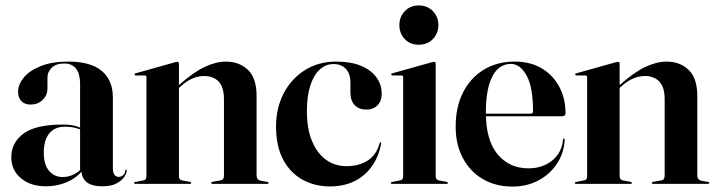

<svg xmlns="http://www.w3.org/2000/svg" viewBox="-20 -676 2638 706"><path d="M280 -46.5V-51L274.5 -46V-368Q274.5 -404 259.8 -423.2Q245 -442.5 217 -442.5Q185.5 -442.5 170 -426.8Q154.5 -411 154.5 -391.5V-350.5Q154.5 -326 137 -308.8Q119.5 -291.5 91.5 -291.5Q72 -291.5 59.2 -303.5Q46.5 -315.5 46.5 -339.5Q46.5 -365.5 67.5 -391Q88.5 -416.5 129.8 -433Q171 -449.5 231.5 -449.5Q313.5 -449.5 354.2 -415.2Q395 -381 395 -318V-58.5Q395 -41 401 -33.2Q407 -25.5 416 -25.5Q425 -25.5 432 -31Q439 -36.5 441 -49Q441 -51 441.8 -51.8Q442.5 -52.5 443.5 -52.5Q445 -52.5 445.5 -51.8Q446 -51 446 -49Q446 -39.5 437.2 -26Q428.5 -12.5 409 -1.8Q389.5 9 357 9Q317 9 298.5 -6.5Q280 -22 280 -46.5ZM21.5 -97.5Q21.5 -151.5 66.5 -184.8Q111.5 -218 209.5 -218Q240.5 -218 260.2 -212Q280 -206 296.5 -197L292.5 -193Q275.5 -201 258 -205.5Q240.5 -210 218.5 -210Q181 -210 161 -185.2Q141 -160.5 141 -115Q141 -71 160.2 -48Q179.5 -25 211 -25Q231.5 -25 252 -35Q272.5 -45 286 -63.5L291 -60Q269.5 -26.5 231.2 -8.8Q193 9 148.5 9Q92 9 56.8 -20.8Q21.5 -50.5 21.5 -97.5Z M638 -442.5V-28.5Q638 -21.5 641 -17.5Q644 -13.5 650 -12.5L677.5 -7.5Q683 -6.5 683 -3.5Q683 0 678.5 0H477Q475.5 0 474.2 -1Q473 -2 473 -3.5Q473 -4.5 474 -5.5Q475 -6.5 478 -7L506.5 -12.5Q513 -13.5 515.8 -17.5Q518.5 -21.5 518.5 -28V-392Q518.5 -395 517 -396.8Q515.5 -398.5 511.5 -398.5H479Q477 -399 475.8 -400Q474.5 -401 474.5 -402.5Q474.5 -404.5 475.8 -405.2Q477 -406 479 -406.5L621.5 -446.5Q626.5 -448 628.2 -448.2Q630 -448.5 632.5 -448.5Q635 -448.5 636.5 -446.8Q638 -445 638 -442.5ZM627.5 -343.5 622 -349 640 -365Q692.5 -411.5 733.8 -430.5Q775 -449.5 810.5 -449.5Q860 -449.5 891.8 -419Q923.5 -388.5 923.5 -323.5V-31Q923.5 -23 927.2 -18Q931 -13 938.5 -11.5L963 -7Q965.5 -7 966.5 -6Q967.5 -5 967.5 -3.5Q967.5 -2 966.5 -1Q965.5 0 963 0H761Q756.5 0 756.5 -3.5Q756.5 -6.5 762 -7.5L790 -12.5Q798.5 -14 801 -18.8Q803.5 -23.5 803.5 -31V-311Q803.5 -355.5 784 -376Q764.5 -396.5 730.5 -396.5Q709.5 -396.5 688 -387.5Q666.5 -378.5 645 -359Z M1383.5 -331.5Q1383.5 -305 1368.2 -289Q1353 -273 1327 -273Q1300 -273 1284.2 -289.5Q1268.5 -306 1268.5 -337V-373Q1268.5 -404.5 1252 -422.5Q1235.5 -440.5 1206.5 -440.5Q1177 -440.5 1154.8 -419.5Q1132.5 -398.5 1120.5 -359.8Q1108.5 -321 1108.5 -268Q1108.5 -202 1127.5 -156.8Q1146.5 -111.5 1179.2 -88.2Q1212 -65 1253.5 -65Q1299.5 -65 1331.8 -85.5Q1364 -106 1376 -149.5Q1376.5 -151.5 1377.5 -152.2Q1378.5 -153 1379.5 -153Q1381 -152.5 1381.5 -151.2Q1382 -150 1381.5 -148Q1372 -98 1346.2 -62.8Q1320.5 -27.5 1281.8 -9Q1243 9.5 1193.5 9.5Q1137 9.5 1092 -15.5Q1047 -40.5 1021 -89.5Q995 -138.5 995 -210.5Q995 -278.5 1023 -332.5Q1051 -386.5 1101 -418Q1151 -449.5 1216 -449.5Q1270.5 -449.5 1307.5 -434Q1344.5 -418.5 1364 -391.8Q1383.5 -365 1383.5 -331.5Z M1582 -442.5V-28.5Q1582 -21.5 1585 -17.5Q1588 -13.5 1594 -12.5L1621.5 -7.5Q1624.5 -7 1625.8 -6Q1627 -5 1627 -3.5Q1627 -2 1625.8 -1Q1624.5 0 1622.5 0H1421Q1419.5 0 1418.2 -1Q1417 -2 1417 -3.5Q1417 -4.5 1418 -5.5Q1419 -6.5 1422 -7L1450.5 -12.5Q1457 -13.5 1459.8 -17.5Q1462.5 -21.5 1462.5 -28V-392Q1462.5 -395 1461 -396.8Q1459.5 -398.5 1455.5 -398.5H1423Q1421 -399 1419.8 -400Q1418.5 -401 1418.5 -402.5Q1418.5 -404.5 1419.8 -405.2Q1421 -406 1423 -406.5L1565.5 -446.5Q1570.5 -448 1572.2 -448.2Q1574 -448.5 1576.5 -448.5Q1579 -448.5 1580.5 -446.8Q1582 -445 1582 -442.5ZM1519.5 -511.5Q1488 -511.5 1468.2 -532.5Q1448.5 -553.5 1448.5 -584Q1448.5 -614 1468.5 -635Q1488.5 -656 1519.5 -656Q1551.5 -656 1571.8 -635Q1592 -614 1592 -584Q1592 -553.5 1571.8 -532.5Q1551.5 -511.5 1519.5 -511.5Z M2059.5 -259Q2059.5 -254.5 2056.5 -251.5Q2053.5 -248.5 2047.5 -248.5H1737.5V-258H1931.5Q1940 -258 1940 -267.5Q1940 -356 1916.2 -398.5Q1892.5 -441 1858.5 -441Q1830.5 -441 1810 -421.8Q1789.5 -402.5 1778 -363Q1766.5 -323.5 1766.5 -263Q1766.5 -160 1809.8 -108.5Q1853 -57 1923 -57Q1974.5 -57 2010 -85.5Q2045.5 -114 2050.5 -162.5Q2050.5 -165 2051.5 -165.8Q2052.5 -166.5 2053 -166.5Q2054.5 -166.5 2055.5 -165.5Q2056.5 -164.5 2056.5 -161.5Q2053.5 -112.5 2027.8 -73.8Q2002 -35 1959.8 -12.5Q1917.5 10 1864.5 10Q1802.5 10 1755.5 -17.5Q1708.5 -45 1682 -94.8Q1655.5 -144.5 1655.5 -211Q1655.5 -282 1682.5 -335.8Q1709.5 -389.5 1758.5 -419.5Q1807.5 -449.5 1873 -449.5Q1930 -449.5 1971.8 -424.8Q2013.5 -400 2036.5 -357Q2059.5 -314 2059.5 -259Z M2258.5 -442.5V-28.5Q2258.5 -21.5 2261.5 -17.5Q2264.5 -13.5 2270.5 -12.5L2298 -7.5Q2303.5 -6.5 2303.5 -3.5Q2303.5 0 2299 0H2097.5Q2096 0 2094.8 -1Q2093.5 -2 2093.5 -3.5Q2093.5 -4.5 2094.5 -5.5Q2095.5 -6.5 2098.5 -7L2127 -12.5Q2133.5 -13.5 2136.2 -17.5Q2139 -21.5 2139 -28V-392Q2139 -395 2137.5 -396.8Q2136 -398.5 2132 -398.5H2099.5Q2097.5 -399 2096.2 -400Q2095 -401 2095 -402.5Q2095 -404.5 2096.2 -405.2Q2097.5 -406 2099.5 -406.5L2242 -446.5Q2247 -448 2248.8 -448.2Q2250.5 -448.5 2253 -448.5Q2255.5 -448.5 2257 -446.8Q2258.5 -445 2258.5 -442.5ZM2248 -343.5 2242.5 -349 2260.5 -365Q2313 -411.5 2354.2 -430.5Q2395.5 -449.5 2431 -449.5Q2480.5 -449.5 2512.2 -419Q2544 -388.5 2544 -323.5V-31Q2544 -23 2547.8 -18Q2551.5 -13 2559 -11.5L2583.5 -7Q2586 -7 2587 -6Q2588 -5 2588 -3.5Q2588 -2 2587 -1Q2586 0 2583.5 0H2381.5Q2377 0 2377 -3.5Q2377 -6.5 2382.5 -7.5L2410.5 -12.5Q2419 -14 2421.5 -18.8Q2424 -23.5 2424 -31V-311Q2424 -355.5 2404.5 -376Q2385 -396.5 2351 -396.5Q2330 -396.5 2308.5 -387.5Q2287 -378.5 2265.5 -359Z"/></svg>

Font: Fraunces 120pt SemiBold
Style: Regular
Weight: 600
Version: Version 1.000;[b76b70a41]